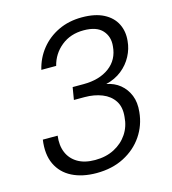

<svg xmlns="http://www.w3.org/2000/svg" viewBox="-108 -801 806 901"><g transform="rotate(-15 295.0 -350.0)"><path d="M251 12Q182 12 132.5 -13Q83 -38 60 -86.5Q37 -135 47 -205H119Q113 -159 127.5 -124Q142 -89 175.5 -69Q209 -49 260 -49Q313 -49 353.5 -70Q394 -91 418 -127Q442 -163 445 -209Q450 -256 430 -286.5Q410 -317 372.5 -332Q335 -347 288 -347H236L246 -407H299Q376 -407 424.5 -443Q473 -479 478 -543Q483 -589 455 -620Q427 -651 364 -651Q300 -651 255.5 -615Q211 -579 197 -523H125Q138 -578 172 -620.5Q206 -663 257 -687.5Q308 -712 372 -712Q436 -712 477.5 -690.5Q519 -669 537.5 -632Q556 -595 551 -549Q548 -512 529.5 -477Q511 -442 479 -416.5Q447 -391 402 -380Q440 -373 467.5 -350.5Q495 -328 509 -293.5Q523 -259 518 -213Q512 -150 477.5 -99Q443 -48 385 -18Q327 12 251 12Z"/></g></svg>

Font: DM Sans 12pt Light
Style: Italic
Weight: 300
Italic angle: -10°
Version: Version 4.004;gftools[0.9.30]